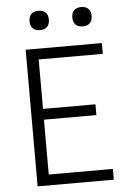

<svg xmlns="http://www.w3.org/2000/svg" viewBox="-61 -983 723 1029"><g transform="rotate(-5 300.0 -468.5)"><path d="M99 0V-735H509V-677H164V-411H446V-353H164V-58H509V0ZM415 -833Q404 -833 394 -836Q384 -839 376.5 -846.5Q369 -854 366 -864Q363 -874 363 -885Q363 -896 366 -906Q369 -916 376.5 -923.5Q384 -931 394 -934Q404 -937 415 -937Q426 -937 436 -934Q446 -931 453.5 -923.5Q461 -916 464 -906Q467 -896 467 -885Q467 -874 464 -864Q461 -854 453.5 -846.5Q446 -839 436 -836Q426 -833 415 -833ZM185 -833Q174 -833 164 -836Q154 -839 146.5 -846.5Q139 -854 136 -864Q133 -874 133 -885Q133 -896 136 -906Q139 -916 146.5 -923.5Q154 -931 164 -934Q174 -937 185 -937Q196 -937 206 -934Q216 -931 223.5 -923.5Q231 -916 234 -906Q237 -896 237 -885Q237 -874 234 -864Q231 -854 223.5 -846.5Q216 -839 206 -836Q196 -833 185 -833Z"/></g></svg>

Font: Iosevka Light Extended
Style: Regular
Weight: 300
Width: 7
Monospace: yes
Designer: Belleve Invis
Foundry: Belleve Invis
Version: Version 32.5.0; ttfautohint (v1.8.4)